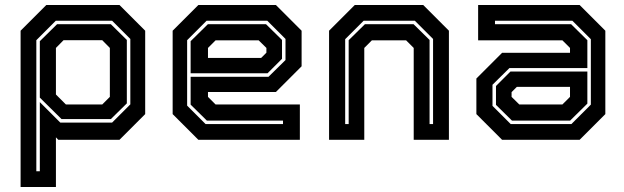

<svg xmlns="http://www.w3.org/2000/svg" viewBox="-20 -560 2500 769"><path d="M62.5 189V-437L165.5 -540H458.5L561.5 -437V-103L458.5 0H213.5L204 -10V189ZM125.5 126H139.5V-151L221.5 -69H429L502 -142V-404L429 -477H203.5L125.5 -399ZM244 -141.5H389.5L420 -172V-368L389.5 -399H234.5L204 -368V-181.5ZM226.5 -83 139.5 -169V-395L208.5 -463H424L488 -400V-146L424 -83Z M1085 -540 1188 -437V-294.5L1085 -191.5H813V-172L843.5 -141.5H1181V0H774.5L671.5 -103V-437L774.5 -540ZM1045.5 -463 1109.5 -400V-324.5L1051.5 -266.5H743.5V-395L812.5 -463ZM1050.5 -477H807.5L729.5 -399V-137L803.5 -63H1113.5V-77H808.5L743.5 -141V-252.5H1055.5L1123.5 -319.5V-404ZM1016 -398.5H843.5L813 -368V-328H1026L1047 -349V-368Z M1298 0V-437L1401 -540H1675L1778 -437V0H1637V-368L1606.5 -398.5H1469.5L1439 -368V0ZM1362.5 -63H1376.5V-399L1441.5 -463H1636.5L1700.5 -400V-63H1714.5V-404L1641.5 -477H1436.5L1362.5 -403Z M1991 0 1888 -103V-245.5L1991 -348.5H2263V-368L2232.5 -398.5H1895V-540H2301.5L2404.5 -437V-103L2301.5 0ZM2030.5 -77 1966.5 -140V-215.5L2024.5 -273.5H2332.5V-145L2263.5 -77ZM2025.5 -63H2268.5L2346.5 -141V-403L2272.5 -477H1962.5V-463H2267.5L2332.5 -399V-287.5H2020.5L1952.5 -220.5V-136ZM2060 -141.5H2232.5L2263 -172V-212H2050L2029 -191V-172Z"/></svg>

Font: Tourney Thin
Style: Regular
Weight: 100
Designer: Tyler Finck
Foundry: Etcetera Type Co
Version: Version 1.015